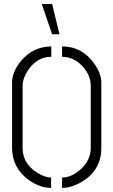

<svg xmlns="http://www.w3.org/2000/svg" viewBox="-20 -916 555 941"><path d="M184.6 -896.5H235.4L271.5 -748H235.4ZM39.1 -190.4V-511.7Q39.1 -563.5 83 -617.2Q141.6 -687.5 231.4 -688.5V-637.7Q160.2 -637.7 115.2 -568.4Q90.8 -530.3 90.8 -496.1V-190.4Q90.8 -115.2 161.1 -70.3Q199.2 -45.9 230.5 -45.9V4.9Q174.8 4.9 119.1 -35.2Q40 -93.8 39.1 -190.4ZM284.2 4.9V-45.9Q330.1 -45.9 374 -85Q423.8 -128.9 424.8 -190.4V-496.1Q424.8 -545.9 384.8 -590.8Q342.8 -636.7 284.2 -637.7V-688.5Q382.8 -688.5 442.4 -603.5Q476.6 -554.7 476.6 -511.7V-190.4Q476.6 -82 379.9 -24.4Q329.1 4.9 284.2 4.9Z"/></svg>

Font: Post No Bills Colombo
Style: Regular
Weight: 400
Designer: Kosala Senevirathne, Siva Puranthara, Lasantha Premarathna, Tharique Azeez
Foundry: Mooniak
Version: Version 1.220 ; ttfautohint (v1.6)